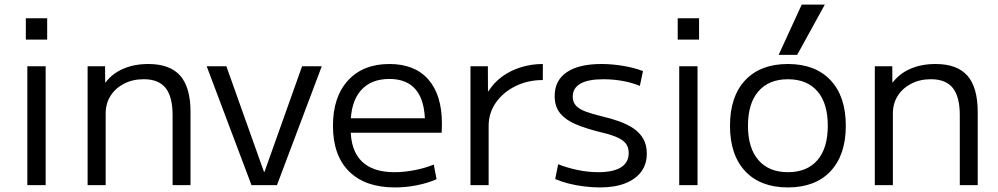

<svg xmlns="http://www.w3.org/2000/svg" viewBox="-20 -810 4365 840"><path d="M93 -636.6V-730H186.4V-636.6ZM99.6 0V-520H179.7V0Z M363.3 0V-520H439.7L440.2 -449.7H442.2Q471.5 -488.5 519.6 -509.3Q567.7 -530 628.9 -530Q723.5 -530 768.5 -478.8Q813.5 -427.6 813.5 -320V0H735.1V-306.4Q735.1 -386.8 704.5 -425.1Q673.9 -463.4 609 -463.4Q560.4 -463.4 522.6 -443.8Q484.7 -424.2 463.5 -390.6Q442.3 -357 442.3 -312.8V0Z M1080.3 0 884.3 -520H970.4L1135 -57.7H1137L1301.6 -520H1387.7L1191.7 0Z M1708 10Q1577.7 10 1507.2 -60Q1436.7 -130 1436.7 -260Q1436.7 -386 1502.5 -458Q1568.3 -530 1683.7 -530Q1794.7 -530 1854 -462.3Q1913.4 -394.7 1913.4 -268.7Q1913.4 -258.7 1913 -247.6Q1912.7 -236.6 1912 -229.3H1480V-292.7H1854L1839.3 -272Q1839.3 -368.6 1800.1 -416.6Q1761 -464.6 1683.7 -464.6Q1602 -464.6 1558 -413.5Q1514.1 -362.3 1514.1 -266.7V-246.7Q1514.1 -152 1562.4 -104.4Q1610.7 -56.7 1705.3 -56.7Q1748.3 -56.7 1794.5 -65.7Q1840.7 -74.7 1877.7 -90.1L1890 -26Q1851.7 -9 1804 0.5Q1756.3 10 1708 10Z M2038.3 0V-520H2114.4L2114.9 -411.1H2117.2Q2140.1 -447.9 2176.1 -474.5Q2212.2 -501.1 2258.2 -515.5Q2304.3 -530 2354.9 -530V-459.8Q2289 -459.8 2235.1 -433.1Q2181.1 -406.4 2149.4 -361Q2117.8 -315.7 2117.8 -259.9V0Z M2604.7 10Q2571 10 2535 5.5Q2499 1 2466.5 -7.3Q2434 -15.7 2409 -26.7L2422 -91.4Q2462 -75.7 2507.3 -66.2Q2552.7 -56.7 2597.3 -56.7Q2663.3 -56.7 2697 -78Q2730.6 -99.4 2730.6 -140.7Q2730.6 -168.3 2715.8 -184.8Q2701 -201.3 2671.3 -212.8Q2641.7 -224.3 2597.3 -234.3Q2543 -248 2499.7 -266Q2456.3 -284 2431.5 -313.5Q2406.7 -343 2406.7 -390Q2406.7 -458 2459.5 -494Q2512.3 -530 2611.3 -530Q2658.3 -530 2706.7 -521.8Q2755 -513.7 2793 -499L2779.4 -434.3Q2743.7 -448.9 2702.8 -456.1Q2662 -463.3 2620 -463.3Q2553 -463.3 2519.6 -444.1Q2486.1 -425 2485.7 -388Q2485.7 -363.3 2499.7 -348Q2513.7 -332.7 2542 -322Q2570.4 -311.4 2613.4 -301Q2653.7 -291.7 2689.2 -279Q2724.7 -266.3 2751.7 -248Q2778.7 -229.7 2794.2 -203Q2809.7 -176.3 2809.7 -138.7Q2810 -92 2785.4 -58.8Q2760.7 -25.7 2715 -7.8Q2669.4 10 2604.7 10Z M2945 -636.6V-730H3038.4V-636.6ZM2951.6 0V-520H3031.7V0Z M3427 10Q3307 10 3240.3 -61Q3173.7 -132 3173.7 -260Q3173.7 -388 3240.3 -459Q3307 -530 3427 -530Q3547 -530 3613.7 -459Q3680.4 -388 3680.4 -260Q3680.4 -132 3613.7 -61Q3547 10 3427 10ZM3427 -56.7Q3511 -56.7 3556.3 -109.4Q3601.6 -162 3601.6 -260Q3601.6 -358 3556.3 -410.6Q3511 -463.3 3427 -463.3Q3344 -463.3 3298.2 -410.6Q3252.4 -358 3252.4 -260Q3252.4 -162 3298.2 -109.4Q3344 -56.7 3427 -56.7ZM3467.7 -570H3386.6L3487.6 -790H3588.7Z M3807.3 0V-520H3883.7L3884.2 -449.7H3886.2Q3915.5 -488.5 3963.6 -509.3Q4011.7 -530 4072.9 -530Q4167.5 -530 4212.5 -478.8Q4257.5 -427.6 4257.5 -320V0H4179.1V-306.4Q4179.1 -386.8 4148.5 -425.1Q4117.9 -463.4 4053 -463.4Q4004.4 -463.4 3966.6 -443.8Q3928.7 -424.2 3907.5 -390.6Q3886.3 -357 3886.3 -312.8V0Z"/></svg>

Font: M PLUS 1 Thin
Style: Regular
Weight: 100
Designer: Coji Morishita
Foundry: UNDERFOREST DESIGN
Version: Version 1.001